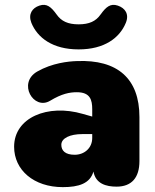

<svg xmlns="http://www.w3.org/2000/svg" viewBox="-20 -757 639 789"><path d="M238 12C304 12 350 -3 364 -52C373 -2 416 10 459 10C521 10 553 -27 553 -95V-276C553 -434 463 -513 296 -506C261 -505 194 -498 133 -463C51 -416 118 -302 186 -343C234 -372 266 -378 296 -378C351 -378 359 -346 359 -308V-278L320 -289C176 -331 38 -274 38 -154C38 -58 119 12 238 12ZM303 -554C410 -554 472 -602 497 -663C512 -699 494 -724 464 -734C434 -744 416 -729 393 -697C374 -670 347 -657 303 -657C259 -657 232 -670 213 -697C190 -729 172 -744 142 -734C112 -724 95 -699 109 -663C134 -602 196 -554 303 -554ZM232 -162C232 -189 267 -206 319 -206H359V-190C359 -148 326 -121 287 -121C248 -121 232 -138 232 -162Z"/></svg>

Font: SN Pro Black
Style: Regular
Weight: 900
Designer: Tobias Whetton
Foundry: Supernotes
Version: Version 1.001;Glyphs 3.2 (3249)